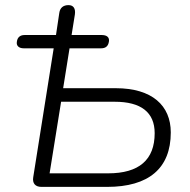

<svg xmlns="http://www.w3.org/2000/svg" viewBox="-20 -731 745 751"><path d="M142 0H399C561 0 648 -72 648 -213C648 -318 575 -386 433 -386H227L252 -542H375C393 -542 403 -550 406 -568C409 -585 398 -594 378 -594H260L273 -675C276 -698 267 -711 248 -711C228 -711 215 -701 212 -681L199 -594H76C59 -594 48 -585 46 -568C43 -552 54 -542 73 -542H190L110 -38C106 -14 118 0 142 0ZM403 -53H174L219 -333H429C531 -333 585 -292 585 -210C585 -106 524 -53 403 -53Z"/></svg>

Font: SN Pro Light
Style: Italic
Weight: 300
Italic angle: -8.99998°
Designer: Tobias Whetton
Foundry: Supernotes
Version: Version 1.001;Glyphs 3.2 (3249)